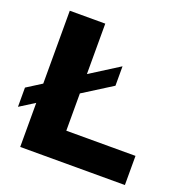

<svg xmlns="http://www.w3.org/2000/svg" viewBox="-124 -798 872 910"><g transform="rotate(20 311.5 -343.5)"><path d="M75 0V-687H254V-147H603V0ZM0 -175V-272L400 -525V-427Z"/></g></svg>

Font: Archivo SemiBold ExtraBold
Style: Regular
Weight: 800
Version: Version 2.001